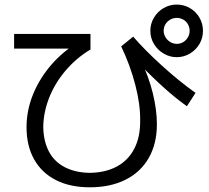

<svg xmlns="http://www.w3.org/2000/svg" viewBox="-20 -799 904 830"><path d="M94.7 -249Q94.7 -317.4 119.6 -382.8Q144.5 -448.2 190.9 -505.9Q237.3 -563.5 301.8 -606.4L313.5 -588.9H41V-652.3H371.1V-585Q310.5 -548.8 264.2 -494.6Q217.8 -440.4 192.9 -377.4Q168 -314.5 167 -251Q168 -188.5 191.4 -144Q214.8 -99.6 260.3 -76.2Q305.7 -52.7 368.2 -51.8Q436.5 -52.7 485.8 -79.6Q535.2 -106.4 561 -157.2Q586.9 -208 585.9 -278.3Q586.9 -347.7 564.9 -432.1Q543 -516.6 503.9 -598.6L555.7 -640.6Q606.4 -582 680.2 -515.1Q753.9 -448.2 825.2 -397.5L788.1 -339.8Q742.2 -372.1 691.4 -417.5Q640.6 -462.9 585 -520.5L588.9 -538.1Q623 -467.8 640.6 -396Q658.2 -324.2 658.2 -261.7Q658.2 -177.7 623 -116.2Q587.9 -54.7 522.5 -22Q457 10.7 368.2 10.7Q283.2 10.7 221.7 -20.5Q160.2 -51.8 127.4 -110.4Q94.7 -168.9 94.7 -249ZM629.9 -666Q629.9 -696.3 645.5 -722.7Q661.1 -749 687.5 -764.2Q713.9 -779.3 744.1 -779.3Q774.4 -779.3 800.8 -764.2Q827.1 -749 842.3 -722.7Q857.4 -696.3 857.4 -666Q857.4 -634.8 842.3 -608.9Q827.1 -583 800.8 -567.4Q774.4 -551.8 744.1 -551.8Q713.9 -551.8 687.5 -567.4Q661.1 -583 645.5 -608.9Q629.9 -634.8 629.9 -666ZM799.8 -666Q799.8 -680.7 792.5 -693.8Q785.2 -707 772 -714.4Q758.8 -721.7 744.1 -721.7Q729.5 -721.7 716.3 -714.4Q703.1 -707 695.3 -694.3Q687.5 -681.6 687.5 -666Q687.5 -651.4 695.3 -638.2Q703.1 -625 716.3 -617.2Q729.5 -609.4 744.1 -609.4Q759.8 -609.4 772.5 -617.2Q785.2 -625 792.5 -638.2Q799.8 -651.4 799.8 -666Z"/></svg>

Font: Pretendard GOV Variable
Style: Regular
Weight: 400
Designer: Base glyphs from Inter by Rasmus Andersson; Hangul glyphs from Noto Sans CJK(Source Han Sans) by Jang Soo-young and Kang
Foundry: Kil Hyung-jin
Version: Version 1.307;Glyphs 3.2 (3192)